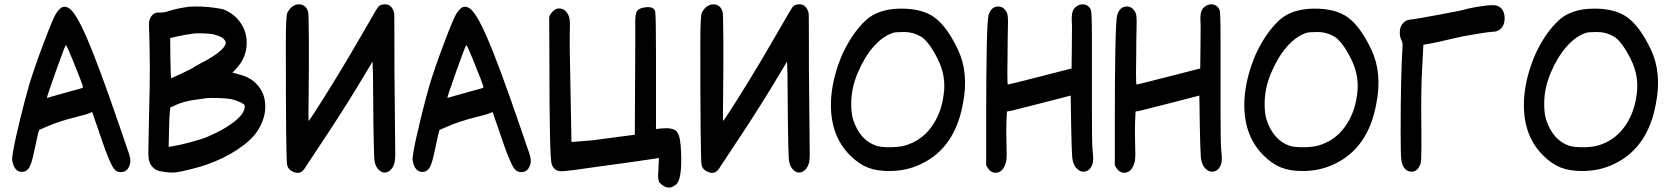

<svg xmlns="http://www.w3.org/2000/svg" viewBox="-20 -843 7736 888"><path d="M394 -320Q382 -314 336 -303Q251 -282 193 -256Q162 -243 161 -242Q158 -239 135 -129Q125 -83 113.5 -65.5Q102 -48 82 -48Q48 -48 38 -94Q36 -102 36 -108Q36 -115 41 -145Q49 -193 74 -295Q99 -397 115 -451Q139 -530 182 -644Q225 -758 239 -780Q255 -804 268 -810Q281 -815 296 -807Q328 -791 381.5 -668Q435 -545 531 -265Q568 -156 577 -131Q583 -113 583 -99Q583 -85 576 -71Q565 -47 539 -47Q522 -47 511 -58Q490 -79 449 -201Q442 -223 433 -248Q424 -273 418.5 -289.5Q413 -306 412 -309L406 -325ZM284 -634Q278 -625 237.5 -511Q197 -397 197 -390Q290 -417 303 -420Q364 -435 364 -439Q364 -449 312 -576Q288 -634 285 -634Z M1055 -507 1079 -501Q1132 -488 1161 -460Q1207 -417 1207 -350Q1207 -293 1170 -236Q1141 -193 1078.5 -151.5Q1016 -110 937 -82Q912 -73 863 -60.5Q814 -48 795 -46Q789 -45 777 -45Q752 -45 721.5 -51Q691 -57 675 -85Q666 -102 666 -138Q666 -157 670 -341Q673 -443 673 -526Q673 -542 672.5 -569.5Q672 -597 672 -608Q672 -633 671 -661Q670 -689 669.5 -707Q669 -725 669 -731Q669 -764 693 -780Q701 -786 719 -785H727Q740 -785 755 -790Q795 -804 855 -812Q865 -813 886 -813Q944 -813 1003 -802Q1017 -800 1039 -787Q1061 -774 1076 -758Q1121 -710 1121 -645Q1121 -578 1073 -526ZM760 -164 774 -166Q808 -171 859 -184.5Q910 -198 941 -211Q1020 -244 1073 -288Q1112 -322 1112 -351Q1112 -354 1111 -356Q1109 -362 1090.5 -370.5Q1072 -379 1052 -384Q1022 -390 959 -390Q942 -390 937 -389Q935 -389 928 -388Q921 -387 910.5 -385.5Q900 -384 892 -383Q829 -375 790 -356Q776 -348 770 -348Q764 -348 762 -250ZM768 -575Q770 -481 771 -481Q773 -481 816.5 -501.5Q860 -522 868 -527Q886 -539 906 -549Q1000 -597 1020 -632Q1027 -644 1022 -653Q1012 -673 968 -684Q945 -689 894 -689Q890 -689 884.5 -688.5Q879 -688 877 -688Q843 -684 797 -674L767 -667Z M1808 -125Q1808 -149 1807 -234Q1803 -579 1804 -710Q1804 -765 1803.5 -776Q1803 -787 1798 -797Q1786 -824 1759 -823H1756Q1740 -822 1730 -812Q1722 -803 1667 -706Q1583 -560 1518 -455Q1410 -281 1407 -284Q1406 -285 1407.5 -406.5Q1409 -528 1408.5 -654Q1408 -780 1405 -788Q1397 -816 1373 -822Q1365 -823 1361 -823Q1328 -821 1309 -784Q1302 -772 1302 -638Q1302 -103 1308 -80Q1312 -64 1323 -56Q1337 -46 1351 -44Q1373 -41 1387 -61Q1406 -89 1501 -233.5Q1596 -378 1668 -500L1703 -558L1705 -502Q1706 -401 1707 -275Q1709 -138 1711 -110.5Q1713 -83 1724 -67Q1739 -45 1759 -45Q1777 -45 1791 -62Q1805 -79 1807 -107Z M2246 -320Q2234 -314 2188 -303Q2103 -282 2045 -256Q2014 -243 2013 -242Q2010 -239 1987 -129Q1977 -83 1965.5 -65.5Q1954 -48 1934 -48Q1900 -48 1890 -94Q1888 -102 1888 -108Q1888 -115 1893 -145Q1901 -193 1926 -295Q1951 -397 1967 -451Q1991 -530 2034 -644Q2077 -758 2091 -780Q2107 -804 2120 -810Q2133 -815 2148 -807Q2180 -791 2233.5 -668Q2287 -545 2383 -265Q2420 -156 2429 -131Q2435 -113 2435 -99Q2435 -85 2428 -71Q2417 -47 2391 -47Q2374 -47 2363 -58Q2342 -79 2301 -201Q2294 -223 2285 -248Q2276 -273 2270.5 -289.5Q2265 -306 2264 -309L2258 -325ZM2136 -634Q2130 -625 2089.5 -511Q2049 -397 2049 -390Q2142 -417 2155 -420Q2216 -435 2216 -439Q2216 -449 2164 -576Q2140 -634 2137 -634Z M2608 -95Q2622 -149 2625 -72Q2626 -54 2808 -84Q2921 -103 2963 -114Q2978 -117 3001 -145Q3014 -162 3014 -267V-460V-573Q3014 -765 3010.5 -788Q3007 -811 2974 -810Q2939 -808 2928 -794Q2917 -780 2918 -735Q2918 -693 2918 -628L2916 -220Q2913 -220 2821.5 -207.5Q2730 -195 2720 -194L2619 -186Q2597 -56 2608 -95ZM2520 -761Q2520 -713 2520.5 -664.5Q2521 -616 2521 -568Q2521 -106 2532 -83Q2544 -50 2577 -51Q2603 -51 2759 -74Q2872 -90 2897 -93Q2942 -99 3055 -116L2933 -220L2840 -205Q2837 -205 2745.5 -193.5Q2654 -182 2644 -182L2623 -183L2616 -568Q2616 -573 2615.5 -590.5Q2615 -608 2615 -621Q2615 -636 2615 -654Q2615 -672 2615 -681Q2615 -692 2615.5 -707Q2616 -722 2616 -726Q2616 -752 2612 -765Q2598 -804 2565 -804Q2544 -803 2527 -779Q2520 -769 2520 -761ZM3039 10Q3072 36 3098 16Q3102 13 3105 12Q3135 -8 3130 -136Q3128 -210 3113 -230Q3106 -242 3091 -246Q3062 -254 3050 -246Q3043 -241 3036 -233.5Q3029 -226 3028 -216.5Q3027 -207 3028 -176Q3029 -121 3025 -55Q3021 -12 3030 1Q3032 3 3039 10ZM3103 -154Q3126 -194 3111 -228Q3109 -233 3107 -235Q3086 -264 2960 -236Q2934 -229 2921 -208Q2883 -211 2872 -198Q2860 -186 2855 -169Q2844 -139 2853 -117Q2857 -109 2863 -103.5Q2869 -98 2878.5 -98Q2888 -98 2923 -104Q2978 -113 3038 -123Q3081 -130 3094 -141Q3096 -144 3103 -154Z M3725 -125Q3725 -149 3724 -234Q3720 -579 3721 -710Q3721 -765 3720.5 -776Q3720 -787 3715 -797Q3703 -824 3676 -823H3673Q3657 -822 3647 -812Q3639 -803 3584 -706Q3500 -560 3435 -455Q3327 -281 3324 -284Q3323 -285 3324.5 -406.5Q3326 -528 3325.5 -654Q3325 -780 3322 -788Q3314 -816 3290 -822Q3282 -823 3278 -823Q3245 -821 3226 -784Q3219 -772 3219 -638Q3219 -103 3225 -80Q3229 -64 3240 -56Q3254 -46 3268 -44Q3290 -41 3304 -61Q3323 -89 3418 -233.5Q3513 -378 3585 -500L3620 -558L3622 -502Q3623 -401 3624 -275Q3626 -138 3628 -110.5Q3630 -83 3641 -67Q3656 -45 3676 -45Q3694 -45 3708 -62Q3722 -79 3724 -107Z M4092 -52Q4034 -52 3992.5 -68.5Q3951 -85 3911 -125Q3823 -213 3823 -357Q3823 -442 3854 -535Q3868 -577 3884 -609Q3926 -694 3982.5 -747.5Q4039 -801 4140.5 -803Q4242 -805 4300.5 -763.5Q4359 -722 4410.5 -613.5Q4462 -505 4433 -361Q4396 -159 4241 -85Q4174 -52 4092 -52ZM3926 -289Q3957 -195 4032 -169Q4054 -162 4094 -162Q4134 -162 4162 -169Q4239 -190 4286 -253.5Q4333 -317 4344 -402Q4358 -489 4316.5 -571Q4275 -653 4239 -674Q4203 -695 4162.5 -695Q4122 -695 4110 -691Q4062 -675 4020 -627Q3978 -579 3947 -506Q3915 -431 3917 -353Q3918 -314 3926 -289Z M4541 -79V-272Q4541 -733 4552 -773Q4564 -813 4597 -813Q4623 -813 4637 -784Q4642 -774 4642 -742Q4642 -731 4641.5 -712Q4641 -693 4640.5 -658Q4640 -623 4640 -590Q4639 -550 4639 -500Q4639 -452 4642 -452Q4645 -452 4782.5 -487Q4920 -522 4923 -523L4936 -526L4937 -599Q4938 -639 4938 -723Q4938 -736 4937 -749.5Q4936 -763 4938 -776Q4940 -798 4955 -810.5Q4970 -823 4987 -823Q5013 -823 5025 -798Q5030 -788 5030 -679V-486V-340Q5030 -179 5033 -151Q5036 -123 5036 -109Q5036 -89 5029 -75Q5016 -49 4990 -49Q4976 -49 4964 -60Q4943 -78 4939 -114Q4936 -156 4934 -268L4932 -401Q4929 -400 4798.5 -366.5Q4668 -333 4658 -331L4637 -327L4635 -285Q4635 -280 4634.5 -263Q4634 -246 4634 -235Q4634 -225 4634.5 -204.5Q4635 -184 4635 -175Q4635 -164 4635.5 -149Q4636 -134 4636 -130Q4636 -104 4632 -91Q4618 -44 4585 -44Q4562 -44 4548 -67Z M5136 -79V-272Q5136 -733 5147 -773Q5159 -813 5192 -813Q5218 -813 5232 -784Q5237 -774 5237 -742Q5237 -731 5236.5 -712Q5236 -693 5235.5 -658Q5235 -623 5235 -590Q5234 -550 5234 -500Q5234 -452 5237 -452Q5240 -452 5377.5 -487Q5515 -522 5518 -523L5531 -526L5532 -599Q5533 -639 5533 -723Q5533 -736 5532 -749.5Q5531 -763 5533 -776Q5535 -798 5550 -810.5Q5565 -823 5582 -823Q5608 -823 5620 -798Q5625 -788 5625 -679V-486V-340Q5625 -179 5628 -151Q5631 -123 5631 -109Q5631 -89 5624 -75Q5611 -49 5585 -49Q5571 -49 5559 -60Q5538 -78 5534 -114Q5531 -156 5529 -268L5527 -401Q5524 -400 5393.5 -366.5Q5263 -333 5253 -331L5232 -327L5230 -285Q5230 -280 5229.5 -263Q5229 -246 5229 -235Q5229 -225 5229.5 -204.5Q5230 -184 5230 -175Q5230 -164 5230.5 -149Q5231 -134 5231 -130Q5231 -104 5227 -91Q5213 -44 5180 -44Q5157 -44 5143 -67Z M6004 -52Q5946 -52 5904.5 -68.5Q5863 -85 5823 -125Q5735 -213 5735 -357Q5735 -442 5766 -535Q5780 -577 5796 -609Q5838 -694 5894.5 -747.5Q5951 -801 6052.5 -803Q6154 -805 6212.5 -763.5Q6271 -722 6322.5 -613.5Q6374 -505 6345 -361Q6308 -159 6153 -85Q6086 -52 6004 -52ZM5838 -289Q5869 -195 5944 -169Q5966 -162 6006 -162Q6046 -162 6074 -169Q6151 -190 6198 -253.5Q6245 -317 6256 -402Q6270 -489 6228.5 -571Q6187 -653 6151 -674Q6115 -695 6074.5 -695Q6034 -695 6022 -691Q5974 -675 5932 -627Q5890 -579 5859 -506Q5827 -431 5829 -353Q5830 -314 5838 -289Z M6554 -159Q6554 -98 6550 -86Q6539 -55 6518 -50Q6515 -49 6508 -49Q6489 -49 6476.5 -64Q6464 -79 6461 -105Q6458 -128 6458 -233Q6458 -481 6466 -615Q6467 -624 6467 -635Q6467 -647 6461 -659Q6454 -672 6454 -692Q6454 -710 6460 -722Q6469 -739 6480 -745.5Q6491 -752 6515 -754Q6533 -756 6641 -776Q6749 -796 6758 -800Q6770 -804 6812.5 -811.5Q6855 -819 6883 -819Q6899 -819 6906 -816Q6939 -802 6939 -757Q6939 -727 6920 -709Q6906 -696 6882 -696Q6870 -696 6803.5 -685Q6737 -674 6710 -667Q6624 -646 6574 -638L6563 -636L6562 -616Q6557 -526 6555 -476Q6554 -442 6553.5 -408.5Q6553 -375 6553 -341Q6553 -311 6553.5 -280.5Q6554 -250 6554 -220Z M7297 -52Q7239 -52 7197.5 -68.5Q7156 -85 7116 -125Q7028 -213 7028 -357Q7028 -442 7059 -535Q7073 -577 7089 -609Q7131 -694 7187.5 -747.5Q7244 -801 7345.5 -803Q7447 -805 7505.5 -763.5Q7564 -722 7615.5 -613.5Q7667 -505 7638 -361Q7601 -159 7446 -85Q7379 -52 7297 -52ZM7131 -289Q7162 -195 7237 -169Q7259 -162 7299 -162Q7339 -162 7367 -169Q7444 -190 7491 -253.5Q7538 -317 7549 -402Q7563 -489 7521.5 -571Q7480 -653 7444 -674Q7408 -695 7367.5 -695Q7327 -695 7315 -691Q7267 -675 7225 -627Q7183 -579 7152 -506Q7120 -431 7122 -353Q7123 -314 7131 -289Z"/></svg>

Font: Chanighter Handwriting Cyr
Style: Regular
Weight: 400
Designer: Sin Chanighter
Version: Version 001.001